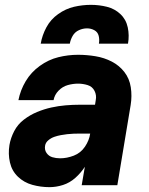

<svg xmlns="http://www.w3.org/2000/svg" viewBox="-20 -764 616 792"><path d="M184 8Q212 8 240 -1Q268 -10 291 -30.5Q314 -51 330 -76L317 0H464L519 -331Q525 -368 519.5 -404Q514 -440 493 -467Q472 -494 441 -510Q410 -526 374 -532Q338 -538 302 -538Q261 -538 220.5 -528Q180 -518 144 -492Q108 -466 86 -429Q64 -392 56 -351H201Q205 -373 221.5 -390Q238 -407 259.5 -413Q281 -419 302 -419Q322 -419 341.5 -413Q361 -407 370 -389Q379 -371 375 -351L372 -332H310Q280 -332 250.5 -329.5Q221 -327 191.5 -320.5Q162 -314 133 -302Q104 -290 78.5 -270.5Q53 -251 38.5 -223Q24 -195 19 -166Q13 -129 21 -94Q29 -59 54 -35Q79 -11 113.5 -1.5Q148 8 184 8ZM228 -111Q211 -111 196 -115.5Q181 -120 172 -133Q163 -146 166 -163Q168 -176 179.5 -185.5Q191 -195 204 -199.5Q217 -204 230.5 -206.5Q244 -209 257 -210.5Q270 -212 283.5 -212.5Q297 -213 310 -213H352Q348 -185 330.5 -159Q313 -133 284.5 -122Q256 -111 228 -111ZM148 -584H268Q271 -601 280 -616.5Q289 -632 305.5 -639.5Q322 -647 339 -647Q355 -647 369 -639.5Q383 -632 387 -616.5Q391 -601 388 -584H508Q514 -618 507 -651Q500 -684 476.5 -706Q453 -728 421 -736Q389 -744 355 -744Q320 -744 285.5 -736Q251 -728 220 -706Q189 -684 171.5 -651.5Q154 -619 148 -584Z"/></svg>

Font: Iosevka Sparkle Heavy Oblique
Style: Regular
Weight: 900
Italic angle: -9°
Designer: Belleve Invis
Foundry: Belleve Invis
Version: Version 4.5.0; ttfautohint (v1.8.3)